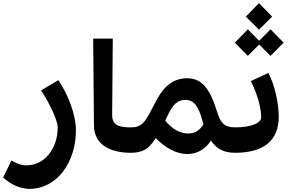

<svg xmlns="http://www.w3.org/2000/svg" viewBox="-66 -974 1842 1224"><path d="M121 230C302 230 418 54 418 -142C418 -248 364 -378 306 -463L196 -398C253 -311 302 -204 302 -162C302 -30 220 80 104 80C63 80 30 63 7 49L-46 157C-18 185 48 230 121 230Z M767 0 786 -12V-150L767 -162C684 -162 648 -180 649 -244L653 -728H528L533 -174C533 -62 623 0 767 0Z M767 0C842 0 882 -22 927 -94C988 -30 1060 8 1128 8C1192 8 1243 -23 1279 -78C1314 -25 1360 0 1434 0L1453 -12V-150L1434 -162C1361 -162 1339 -193 1318 -262C1268 -421 1216 -475 1126 -475C1045 -475 983 -431 934 -339C860 -198 847 -162 767 -162L748 -150V-12ZM987 -205 1002 -236C1036 -312 1069 -337 1116 -337C1169 -337 1200 -299 1225 -201L1231 -183C1212 -147 1179 -123 1134 -123C1080 -123 1031 -152 987 -205Z M1433 0C1616 0 1711 -79 1711 -230C1711 -310 1687 -430 1645 -509L1533 -457C1580 -366 1599 -277 1599 -226C1599 -188 1532 -162 1433 -162L1415 -150V-12ZM1431 -702 1514 -618 1586 -690 1659 -618 1742 -702 1659 -787 1586 -714 1514 -787ZM1501 -868 1585 -785 1669 -868 1585 -954Z"/></svg>

Font: Wafeq
Style: Bold
Weight: 700
Designer: Rasmus Andersson & Azza Alameddine
Foundry: Google & TypeTogether
Version: Version 3.000;FEAKit 1.0